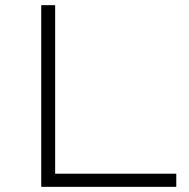

<svg xmlns="http://www.w3.org/2000/svg" viewBox="-20 -725 735 745"><path d="M140 0V-705H194V-51H664V0Z"/></svg>

Font: Nunito Sans 7pt Expanded ExtraLight
Style: Regular
Weight: 250
Width: 7
Designer: Vernon Adams
Foundry: Vernon Adams
Version: Version 3.101;gftools[0.9.27]